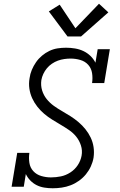

<svg xmlns="http://www.w3.org/2000/svg" viewBox="-20 -998 640 1026"><path d="M262 8Q262 8 262 8Q262 8 261 8Q239 8 217 4.5Q195 1 176 -8.5Q157 -18 142 -33.5Q127 -49 118 -68L107 0H42L72 -181H137Q133 -154 137 -128Q141 -102 158 -83.5Q175 -65 200.5 -57.5Q226 -50 252 -50Q279 -50 305.5 -55.5Q332 -61 356 -76.5Q380 -92 395.5 -115.5Q411 -139 416 -166Q421 -194 412.5 -220.5Q404 -247 387.5 -267.5Q371 -288 349 -303Q327 -318 304 -331.5Q281 -345 258.5 -359Q236 -373 216 -390Q196 -407 179.5 -428Q163 -449 152 -473Q141 -497 137 -524.5Q133 -552 138 -580Q141 -603 150 -624.5Q159 -646 172.5 -665.5Q186 -685 204.5 -700.5Q223 -716 244 -726Q265 -736 287.5 -739.5Q310 -743 333 -743Q357 -743 381 -739Q405 -735 426 -725Q447 -715 463.5 -699Q480 -683 490 -663L502 -735H567L537 -554H472Q476 -581 472 -607Q468 -633 451.5 -651.5Q435 -670 409.5 -677.5Q384 -685 357 -685Q341 -685 323.5 -682.5Q306 -680 289.5 -674Q273 -668 257.5 -657.5Q242 -647 230.5 -633Q219 -619 211.5 -603Q204 -587 201 -570Q197 -541 205 -515Q213 -489 229.5 -468.5Q246 -448 267.5 -432.5Q289 -417 312 -404Q335 -391 357.5 -376.5Q380 -362 400 -345Q420 -328 436.5 -307.5Q453 -287 464.5 -263Q476 -239 480 -212Q484 -185 480 -156Q476 -132 465.5 -109Q455 -86 439 -66.5Q423 -47 402 -32Q381 -17 357.5 -8Q334 1 310 4.5Q286 8 262 8ZM341 -803 241 -937 299 -973 383 -847 509 -978 559 -932 413 -803Z"/></svg>

Font: Iosevka Slab LtExObl
Style: Regular
Weight: 300
Width: 7
Italic angle: -9°
Monospace: yes
Designer: Belleve Invis
Foundry: Belleve Invis
Version: Version 11.1.0; ttfautohint (v1.8.3)